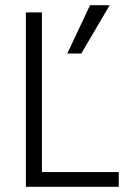

<svg xmlns="http://www.w3.org/2000/svg" viewBox="-20 -722 514 742"><path d="M404 -702H328L240 -515H294ZM142 -57V-674H80V0H439V-57Z"/></svg>

Font: Hind Light
Style: Regular
Weight: 300
Designer: Manushi Parikh, Satya Rajpurohit
Foundry: Indian Type Foundry
Version: Version 1.201;PS 1.0;hotconv 1.0.78;makeotf.lib2.5.61930; tt